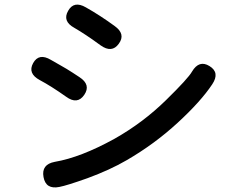

<svg xmlns="http://www.w3.org/2000/svg" viewBox="-20 -783 1040 834"><path d="M238 29Q179 41 169 -14Q159 -69 218 -80Q330 -99 477 -180Q601 -250 701 -348Q798 -443 814 -472Q845 -524 890 -496Q936 -468 902 -417Q853 -343 752 -250Q651 -157 530 -87Q458 -45 360 -9Q270 23 238 29ZM346 -371Q316 -327 267 -363Q202 -409 153 -435Q99 -464 124 -509Q149 -554 201 -523L243 -499Q270 -484 296 -467L325 -448Q376 -415 346 -371ZM496 -593Q466 -551 417 -586Q350 -635 303 -662Q250 -691 276 -736Q301 -781 353 -751Q415 -716 478 -670Q527 -635 496 -593Z"/></svg>

Font: Resource Han Rounded CN Medium
Style: Regular
Weight: 500
Designer: Cyano Hao (round all glyphs); Ryoko NISHIZUKA 西塚涼子 (kana, bopomofo & ideographs); Paul D. Hunt (Latin, Greek & Cyrillic)
Foundry: Cyano Hao
Version: 0.990